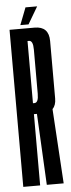

<svg xmlns="http://www.w3.org/2000/svg" viewBox="-55 -794 304 822"><g transform="rotate(-5 97.5 -382.5)"><path d="M11 0V-675H118.8Q179.9 -675 179.9 -612.1Q179.9 -549.2 179.9 -486.4Q179.9 -424.2 179.9 -365.2Q179.9 -306.2 119.1 -306.2H83.5V0ZM112.1 0 96.1 -314.1 164.4 -326.6 184.6 0ZM83.5 -353.2H89.9Q107.4 -353.2 107.4 -391.8Q107.4 -430.2 107.4 -486.4Q107.4 -542.5 107.4 -581.5Q107.4 -620.5 89.9 -620.5H83.5ZM58.8 -691 87.4 -764.8H137.5L94 -691Z"/></g></svg>

Font: Anybody UltraCondensed Thin
Style: Regular
Weight: 100
Width: 1
Designer: Tyler Finck
Foundry: Etcetera Type Company
Version: Version 1.110